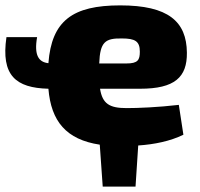

<svg xmlns="http://www.w3.org/2000/svg" viewBox="-23 -531 743 714"><path d="M642 -141C565 -132 490 -129 448 -129C384 -129 358 -145 349 -201H498C627 -201 673 -244 672 -335C671 -451 603 -511 424 -511C247 -511 169 -454 157 -296C121 -300 103 -325 115 -393H1C-20 -250 36 -204 157 -201C167 -80 223 -12 348 7L359 163H481L491 10C551 6 610 -6 659 -30ZM430 -388C479 -388 497 -378 497 -339C497 -308 490 -295 447 -295H346C349 -375 368 -389 430 -388Z"/></svg>

Font: Exo 2 Extra Bold
Style: Regular
Weight: 800
Designer: Natanael Gama
Version: Version 1.001;PS 001.001;hotconv 1.0.88;makeotf.lib2.5.64775